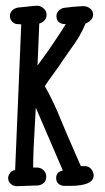

<svg xmlns="http://www.w3.org/2000/svg" viewBox="-20 -648 362 660"><path d="M220 -475 197 -442Q187 -426 165 -396Q143 -366 134 -352Q145 -333 157 -308.5Q169 -284 177 -265.5Q185 -247 197.5 -216.5Q210 -186 217 -171Q224 -155 237 -124.5Q250 -94 258 -77H271Q290 -77 299 -58Q302 -49 302 -47Q302 -27 283 -19Q263 -9 219 -9H202Q190 -9 181.5 -16Q173 -23 173 -36Q173 -57 196 -62L103 -278Q102 -254 99.5 -213Q97 -172 95.5 -137.5Q94 -103 94 -72H108Q120 -72 129.5 -63Q139 -54 139 -41Q139 -17 114 -11Q109 -10 95 -10L37 -8Q26 -8 17 -16Q8 -24 8 -36Q8 -44 13.5 -52Q19 -60 26 -62L32 -63L53 -564Q49 -565 41 -565Q30 -565 22 -573.5Q14 -582 14 -593Q14 -604 22 -612Q30 -620 42 -622L100 -628H112Q123 -626 131.5 -617.5Q140 -609 140 -598Q140 -577 120 -569L115 -567L109 -423Q164 -497 206 -565Q174 -565 174 -593Q174 -603 181.5 -611Q189 -619 200 -621Q228 -625 265 -627Q279 -627 289.5 -619Q300 -611 300 -598Q300 -578 274 -567Q257 -524 220 -475Z"/></svg>

Font: Because We Build
Style: Regular
Weight: 400
Designer: Liz Wetzel, Aaron Williamson, Russ McMullin
Foundry: Red Hat
Version: Version 1.000